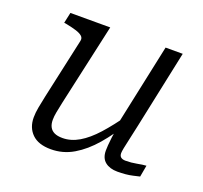

<svg xmlns="http://www.w3.org/2000/svg" viewBox="-100 -653 825 779"><g transform="rotate(20 312.0 -263.5)"><path d="M172 -185Q166 -157 162.5 -138.5Q159 -120 159 -105Q159 -87 165.5 -74.5Q172 -62 185.5 -55.5Q199 -49 221 -49Q257 -49 292 -69.5Q327 -90 363 -130Q399 -170 439 -227L452 -198Q414 -136 374 -89.5Q334 -43 289 -16.5Q244 10 192 10Q138 10 110.5 -17Q83 -44 83 -88Q83 -108 87.5 -132Q92 -156 98 -184L155 -444Q158 -457 149 -465Q140 -473 122.5 -478.5Q105 -484 80 -489L68 -491L78 -537H250ZM492 -201Q484 -163 478 -137Q472 -111 469 -95.5Q466 -80 466 -73Q466 -61 473 -55.5Q480 -50 493 -50Q518 -50 541 -54.5Q564 -59 580 -60L571 -10Q558 -7 543 -3.5Q528 0 511.5 1.5Q495 3 477 3Q444 3 424 -13Q404 -29 404 -62Q404 -70 405 -84.5Q406 -99 408.5 -119Q411 -139 415 -163L409 -161L489 -537H563Z"/></g></svg>

Font: Roboto Serif 20pt Light
Style: Italic
Weight: 300
Italic angle: -10°
Version: Version 1.007